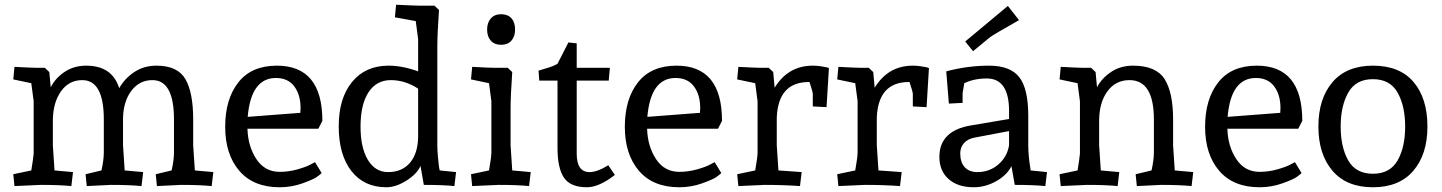

<svg xmlns="http://www.w3.org/2000/svg" viewBox="-20 -780 6082 810"><path d="M344 -503Q453 -503 483 -408Q506 -449 546.5 -476Q587 -503 640 -503Q729 -503 762 -446.5Q795 -390 795 -276V-167L802 -61L880 -54L873 5Q824 0 744 0L642 5L637 -45L704 -61Q714 -105 714 -137V-276Q714 -442 623 -442Q569 -442 535 -398Q501 -354 499 -283V-276V-167L506 -61L584 -54L577 5Q528 0 448 0L346 5L341 -45L408 -61Q418 -105 418 -137V-276Q418 -442 327 -442Q271 -442 237.5 -395Q204 -348 203 -274V-167L210 -61L288 -54L281 5Q232 0 152 0L41 5L36 -45L112 -61Q120 -109 122 -132V-353L112 -429L36 -445L41 -498Q113 -494 133 -494H169L188 -476L194 -412Q214 -451 253 -477Q292 -503 344 -503Z M1148 -503Q1340 -503 1340 -270L1323 -237H1024Q1026 -163 1061.5 -109Q1097 -55 1160 -55Q1198 -55 1235 -65.5Q1272 -76 1290 -86L1309 -96L1337 -50Q1330 -43 1316 -33Q1302 -23 1256 -6.5Q1210 10 1160 10Q1049 10 989.5 -59.5Q930 -129 930 -245Q930 -362 985.5 -432.5Q1041 -503 1148 -503ZM1144 -451Q1039 -451 1025 -287L1247 -304Q1248 -319 1248 -324Q1248 -380 1221.5 -415.5Q1195 -451 1144 -451Z M1904 -54 1897 5Q1848 0 1768 0L1754 -80Q1739 -46 1694.5 -18Q1650 10 1610 10Q1516 10 1462.5 -58.5Q1409 -127 1409 -247Q1409 -366 1465.5 -434.5Q1522 -503 1619 -503Q1677 -503 1744 -479V-615L1734 -691L1646 -707L1651 -760Q1735 -756 1755 -756H1813L1832 -738Q1825 -635 1825 -585V-167Q1825 -145 1827.5 -118.5Q1830 -92 1832 -76L1835 -61ZM1744 -207V-406Q1689 -442 1629 -442Q1568 -442 1534.5 -390.5Q1501 -339 1501 -246Q1501 -157 1532 -105.5Q1563 -54 1617 -54Q1677 -54 1710.5 -94.5Q1744 -135 1744 -207Z M2219 -54 2212 5Q2163 0 2083 0L1972 5L1967 -45L2043 -61Q2053 -117 2053 -137V-353L2043 -429L1967 -445L1972 -498Q2044 -494 2064 -494H2122L2141 -476Q2134 -373 2134 -323V-167L2141 -61ZM2153 -655Q2153 -626 2137.5 -608.5Q2122 -591 2094 -591Q2066 -591 2050.5 -608.5Q2035 -626 2035 -655Q2035 -684 2050.5 -702Q2066 -720 2094 -720Q2122 -720 2137.5 -703Q2153 -686 2153 -655Z M2546 -83 2574 -42Q2507 10 2456 10Q2387 10 2359.5 -30Q2332 -70 2332 -156V-440H2255L2252 -482Q2261 -485 2280 -490.5Q2299 -496 2310.5 -500.5Q2322 -505 2332 -511L2378 -601L2413 -597V-494H2553L2548 -440H2413V-132Q2413 -54 2467 -54Q2483 -54 2502.5 -61Q2522 -68 2534 -76Z M2834 -503Q3026 -503 3026 -270L3009 -237H2710Q2712 -163 2747.5 -109Q2783 -55 2846 -55Q2884 -55 2921 -65.5Q2958 -76 2976 -86L2995 -96L3023 -50Q3016 -43 3002 -33Q2988 -23 2942 -6.5Q2896 10 2846 10Q2735 10 2675.5 -59.5Q2616 -129 2616 -245Q2616 -362 2671.5 -432.5Q2727 -503 2834 -503ZM2830 -451Q2725 -451 2711 -287L2933 -304Q2934 -319 2934 -324Q2934 -380 2907.5 -415.5Q2881 -451 2830 -451Z M3242 -476 3248 -410Q3305 -503 3409 -503Q3425 -503 3442 -500.5Q3459 -498 3468 -496L3477 -493L3467 -328L3409 -331V-384Q3409 -392 3395 -434H3391Q3263 -433 3257 -284V-167L3264 -61L3362 -54L3355 5Q3286 0 3206 0L3095 5L3090 -45L3166 -61Q3176 -117 3176 -137V-353L3166 -429L3090 -445L3095 -498Q3167 -494 3187 -494H3223Z M3664 -476 3670 -410Q3727 -503 3831 -503Q3847 -503 3864 -500.5Q3881 -498 3890 -496L3899 -493L3889 -328L3831 -331V-384Q3831 -392 3817 -434H3813Q3685 -433 3679 -284V-167L3686 -61L3784 -54L3777 5Q3708 0 3628 0L3517 5L3512 -45L3588 -61Q3598 -117 3598 -137V-353L3588 -429L3512 -445L3517 -498Q3589 -494 3609 -494H3645Z M4261 0 4247 -79Q4228 -41 4182.5 -15.5Q4137 10 4088 10Q4021 10 3982 -24.5Q3943 -59 3943 -118Q3943 -229 4077 -251L4237 -278V-311Q4237 -449 4143 -449Q4090 -449 4048 -429L4041 -387V-346L3983 -343L3972 -479Q4062 -503 4153 -503Q4242 -503 4280 -454.5Q4318 -406 4318 -291V-167Q4318 -145 4320.5 -118.5Q4323 -92 4326 -76L4328 -61L4397 -54L4390 5Q4341 0 4261 0ZM4237 -227 4094 -200Q4064 -195 4047.5 -177Q4031 -159 4031 -133Q4031 -95 4050 -74.5Q4069 -54 4104 -54Q4154 -54 4191.5 -86Q4229 -118 4237 -167ZM4232 -755 4279 -695Q4173 -635 4158 -624L4085 -564L4052 -605Z M4450 -445 4455 -498Q4527 -494 4547 -494H4583L4602 -476L4608 -412Q4628 -450 4667.5 -476.5Q4707 -503 4760 -503Q4857 -503 4893 -446.5Q4929 -390 4929 -276V-167L4936 -61L5014 -54L5007 5Q4958 0 4878 0L4776 5L4771 -45L4838 -61Q4848 -105 4848 -137V-276Q4848 -442 4745 -442Q4687 -442 4652.5 -395.5Q4618 -349 4617 -274V-167L4624 -61L4702 -54L4695 5Q4646 0 4566 0L4455 5L4450 -45L4526 -61Q4534 -109 4536 -132V-353L4526 -429Z M5282 -503Q5474 -503 5474 -270L5457 -237H5158Q5160 -163 5195.5 -109Q5231 -55 5294 -55Q5332 -55 5369 -65.5Q5406 -76 5424 -86L5443 -96L5471 -50Q5464 -43 5450 -33Q5436 -23 5390 -6.5Q5344 10 5294 10Q5183 10 5123.5 -59.5Q5064 -129 5064 -245Q5064 -362 5119.5 -432.5Q5175 -503 5282 -503ZM5278 -451Q5173 -451 5159 -287L5381 -304Q5382 -319 5382 -324Q5382 -380 5355.5 -415.5Q5329 -451 5278 -451Z M6002 -246Q6002 -129 5942.5 -59.5Q5883 10 5772 10Q5661 10 5601.5 -59.5Q5542 -129 5542 -246Q5542 -364 5601.5 -433.5Q5661 -503 5772 -503Q5885 -503 5943.5 -434Q6002 -365 6002 -246ZM5876 -103Q5908 -159 5908 -246Q5908 -333 5876 -389.5Q5844 -446 5772 -446Q5700 -446 5668 -389.5Q5636 -333 5636 -246Q5636 -159 5668 -103Q5700 -47 5772 -47Q5844 -47 5876 -103Z"/></svg>

Font: Andada
Style: Regular
Weight: 400
Designer: Carolina Giovagnoli
Foundry: Carolina Giovagnoli
Version: Version 1.003